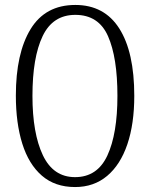

<svg xmlns="http://www.w3.org/2000/svg" viewBox="-20 -745 607 775"><path d="M283 10Q202 10 149 -36Q96 -82 70 -165Q44 -248 44 -359Q44 -530 103.5 -627.5Q163 -725 284 -725Q401 -725 461.5 -630Q522 -535 522 -358Q522 -245 494 -162.5Q466 -80 412.5 -35Q359 10 283 10ZM283 -30Q373 -30 413.5 -117.5Q454 -205 454 -358Q454 -513 416 -599Q378 -685 284 -685Q193 -685 152 -599Q111 -513 111 -358Q111 -207 153 -118.5Q195 -30 283 -30Z"/></svg>

Font: Noto Serif ExtraCondensed Light
Style: Regular
Weight: 300
Width: 2
Designer: Monotype Design Team
Foundry: Monotype Imaging Inc.
Version: Version 2.014; ttfautohint (v1.8.4.7-5d5b)